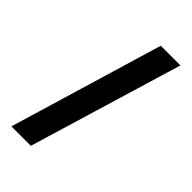

<svg xmlns="http://www.w3.org/2000/svg" viewBox="-225 -770 856 856"><g transform="rotate(45 202.5 -342.5)"><path d="M373 -705.1 154.8 20H32.2L249 -705.1Z"/></g></svg>

Font: D-DIN-PRO Heavy
Style: Bold
Weight: 900
Designer: Charles Nix
Foundry: CyberFei
Version: Version 1.000;hotconv 1.0.109;makeotfexe 2.5.65596